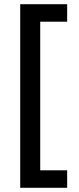

<svg xmlns="http://www.w3.org/2000/svg" viewBox="-20 -769 377 912"><path d="M76 -749H299V-666H171V40H299V123H76Z"/></svg>

Font: Cairo SemiBold
Style: Regular
Weight: 600
Designer: Mohamed Gaber, the designers of Titillium
Foundry: Kief Type Foundry
Version: Version 2.009; ttfautohint (v1.5.33-1714) -l 8 -r 50 -G 200 